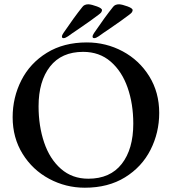

<svg xmlns="http://www.w3.org/2000/svg" viewBox="-20 -862 802 896"><path d="M39 -315Q39 -407 79.5 -487Q120 -567 198.5 -615.5Q277 -664 385 -664Q475 -664 552.5 -622.5Q630 -581 676.5 -506Q723 -431 723 -335Q723 -243 682.5 -163Q642 -83 563.5 -34.5Q485 14 376 14Q287 14 209.5 -27.5Q132 -69 85.5 -144Q39 -219 39 -315ZM602 -285Q602 -377 575.5 -453Q549 -529 496.5 -574.5Q444 -620 368 -620Q267 -620 213.5 -551.5Q160 -483 160 -366Q160 -274 186 -197Q212 -120 264.5 -74Q317 -28 392 -28Q494 -28 548 -97Q602 -166 602 -285ZM412 -691Q412 -698 419 -708Q470 -783 507 -829Q516 -842 536 -842Q551 -841 575.5 -832Q600 -823 599 -814Q598 -808 595 -804Q592 -800 584 -794Q553 -770 493 -729Q457 -705 441 -693Q428 -684 420 -684Q412 -684 412 -691ZM269 -691Q269 -698 276 -708Q327 -783 364 -829Q373 -842 393 -842Q408 -841 432.5 -832Q457 -823 456 -814Q455 -808 452 -804Q449 -800 441 -794Q410 -770 350 -729Q314 -705 298 -693Q285 -684 277 -684Q269 -684 269 -691Z"/></svg>

Font: EB Garamond Medium
Style: Regular
Weight: 500
Designer: Georg Duffner and Octavio Pardo
Foundry: Georg Duffner
Version: Version 1.000